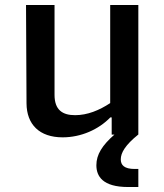

<svg xmlns="http://www.w3.org/2000/svg" viewBox="-20 -540 660 771"><path d="M84.5 -520 86.5 -125C87 -40 138.5 11.5 231.5 11.5C305.5 11.5 376 -20 423 -68.5H428.5V0.5H439.5C390.5 43.5 367 80.5 367 123.5C367 167.5 392 211 494.5 211H535.5V138.5H521C479 138.5 465 123 465 100C465 73.5 483 42.5 535 0.5H535.5V-520H422.5V-126C378.5 -97 331 -77.5 281.5 -77.5C231.5 -77.5 199 -98 199 -159V-520Z"/></svg>

Font: Monaspace Argon Medium
Style: Regular
Weight: 500
Designer: Riley Cran & the Lettermatic Team
Foundry: Lettermatic
Version: Version 1.000 (Monaspace Argon)